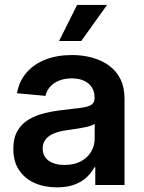

<svg xmlns="http://www.w3.org/2000/svg" viewBox="-20 -766 596 795"><path d="M215.8 9.8Q164.1 9.8 123.3 -8.3Q82.5 -26.4 58.8 -61.8Q35.2 -97.2 35.2 -149.4Q35.2 -194.3 52 -223.6Q68.8 -252.9 97.9 -270.5Q127 -288.1 163.8 -297.1Q200.7 -306.2 240.2 -310.5Q288.1 -315.9 316.9 -319.8Q345.7 -323.7 358.6 -332.3Q371.6 -340.8 371.6 -358.9V-361.8Q371.6 -386.2 360.4 -404.1Q349.1 -421.9 328.1 -431.6Q307.1 -441.4 276.9 -441.4Q246.1 -441.4 223.1 -431.6Q200.2 -421.9 186.3 -405.5Q172.4 -389.2 168.5 -369.1L50.3 -379.9Q59.1 -429.7 89.6 -465.1Q120.1 -500.5 168.2 -519.3Q216.3 -538.1 277.8 -538.1Q323.2 -538.1 362.5 -527.1Q401.9 -516.1 431.9 -494.1Q461.9 -472.2 478.8 -438.2Q495.6 -404.3 495.6 -357.4V0H374.5V-73.7H371.1Q358.9 -50.8 338.6 -31.7Q318.4 -12.7 288.1 -1.5Q257.8 9.8 215.8 9.8ZM247.1 -83Q286.6 -83 314.7 -97.9Q342.8 -112.8 357.4 -137.9Q372.1 -163.1 372.1 -192.9V-252.9Q366.2 -248.5 353.5 -244.6Q340.8 -240.7 324 -237.5Q307.1 -234.4 289.3 -231.7Q271.5 -229 255.4 -226.6Q228 -223.1 205.6 -214.4Q183.1 -205.6 169.9 -190.2Q156.7 -174.8 156.7 -150.9Q156.7 -128.9 168 -113.8Q179.2 -98.6 199.7 -90.8Q220.2 -83 247.1 -83ZM224.6 -596.2 299.3 -745.6H423.3L316.4 -596.2Z"/></svg>

Font: Inter 24pt SemiBold
Style: Regular
Weight: 600
Designer: Rasmus Andersson
Foundry: rsms
Version: Version 4.001;git-66647c0bb